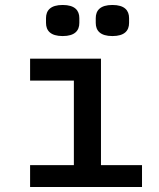

<svg xmlns="http://www.w3.org/2000/svg" viewBox="-20 -752 640 772"><path d="M232 -607C281 -607 299 -629 299 -660V-679C299 -710 281 -732 232 -732C183 -732 165 -710 165 -679V-660C165 -629 183 -607 232 -607ZM432 -607C481 -607 499 -629 499 -660V-679C499 -710 481 -732 432 -732C383 -732 365 -710 365 -679V-660C365 -629 383 -607 432 -607ZM101 0H551V-88H386V-516H101V-428H277V-88H101Z"/></svg>

Font: IBM Mono Medium
Style: Regular
Weight: 500
Monospace: yes
Designer: Mike Abbink, Paul van der Laan, Pieter van Rosmalen
Foundry: Bold Monday
Version: Version 2.3